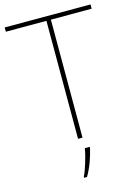

<svg xmlns="http://www.w3.org/2000/svg" viewBox="-137 -788 779 1083"><g transform="rotate(-15 252.5 -246.5)"><path d="M265 0V-689H503V-714H2V-689H239V0ZM291 67V61H262C256 104 231 185 215 215V221H232C260 174 279 119 291 67Z"/></g></svg>

Font: Noto Sans Malayalam Thin
Style: Regular
Weight: 100
Designer: Jelle Bosma - Monotype Design Team
Foundry: Monotype Imaging Inc.
Version: Version 2.104